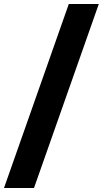

<svg xmlns="http://www.w3.org/2000/svg" viewBox="-58 -830 514 960"><path d="M286 -810H436L112 110H-38Z"/></svg>

Font: Montserrat V1
Style: Bold
Weight: 700
Designer: Julieta Ulanovsky
Foundry: Julieta Ulanovsky
Version: Version 6.001